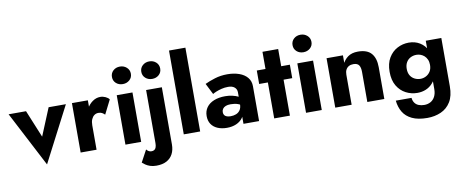

<svg xmlns="http://www.w3.org/2000/svg" viewBox="-84 -1150 4246 1760"><g transform="rotate(-10 2039.5 -270.0)"><path d="M-3.2 -460 264 53.8 530 -460H369.3L264 -204.7L159 -460Z M734.5 -460H586.3V0H734.5ZM868.2 -303 934 -433.7Q922.7 -449.5 899.4 -460.2Q876.2 -471 851.2 -471Q812.3 -471 777.6 -446Q742.8 -421 720.7 -378Q698.5 -335 698.5 -280L734.5 -227.5Q734.5 -260.5 744.4 -283Q754.3 -305.5 770.9 -317.6Q787.5 -329.7 809.3 -329.7Q829.3 -329.7 842.7 -322.3Q856 -315 868.2 -303Z M989 -631.8Q989 -596.2 1014.2 -573.4Q1039.5 -550.7 1077 -550.7Q1113.3 -550.7 1139.3 -573.4Q1165.2 -596.2 1165.2 -631.8Q1165.2 -667.5 1139.3 -690.6Q1113.3 -713.7 1077 -713.7Q1039.5 -713.7 1014.2 -690.6Q989 -667.5 989 -631.8ZM1003.3 -460V0H1149.7V-460Z M1262.2 -631.8Q1262.2 -596.2 1287.7 -573.4Q1313.3 -550.7 1350 -550.7Q1387.3 -550.7 1412.8 -573.4Q1438.2 -596.2 1438.2 -631.8Q1438.2 -667.7 1412.8 -690.7Q1387.3 -713.7 1350 -713.7Q1313.3 -713.7 1287.7 -690.7Q1262.2 -667.7 1262.2 -631.8ZM1181.8 76.5 1121.8 188.2Q1133 198.2 1149.8 210.1Q1166.7 222 1191.7 230.7Q1216.7 239.3 1250.5 239.3Q1307.5 239.3 1345.7 218.8Q1383.8 198.3 1403.5 160.7Q1423.2 123 1423.2 72.2V-460H1276.7V33.3Q1276.7 56.7 1271.2 72.4Q1265.8 88.2 1254.7 94.8Q1243.7 101.5 1228.7 101.5Q1216.2 101.5 1204.5 95.9Q1192.8 90.3 1181.8 76.5Z M1546.3 -780V0H1698.8V-780Z M1933.3 -138.2Q1933.3 -155.5 1942.9 -169.1Q1952.5 -182.7 1970.7 -189.9Q1988.8 -197.2 2015.5 -197.2Q2054.2 -197.2 2082.2 -187.5Q2110.2 -177.8 2135 -157.7V-230.3Q2124.8 -240.8 2101.5 -252.4Q2078.2 -264 2046.7 -271.2Q2015.2 -278.5 1979.8 -278.5Q1920.5 -278.5 1875.5 -260.5Q1830.5 -242.5 1806.1 -208.6Q1781.7 -174.7 1781.7 -128.2Q1781.7 -84.5 1801.9 -53.8Q1822.2 -23 1859.8 -6.5Q1897.5 10 1948.2 10Q1996.2 10 2034.3 -6.5Q2072.5 -23 2095.3 -54.5Q2118 -86 2118 -130L2102 -186Q2102 -149.2 2087.4 -128.1Q2072.8 -107 2049.8 -97.9Q2026.8 -88.8 1999.3 -88.8Q1979.2 -88.8 1964.3 -93.9Q1949.3 -99 1941.3 -109.8Q1933.3 -120.7 1933.3 -138.2ZM1875.5 -317.7Q1886.5 -325 1908.3 -334.2Q1930.2 -343.3 1959.4 -350.7Q1988.7 -358.2 2021.7 -358.2Q2059.7 -358.2 2080.8 -340.5Q2102 -322.8 2102 -294V0H2247.3V-324.7Q2247.3 -371.8 2220 -405.2Q2192.7 -438.5 2144.2 -455.8Q2095.7 -473.2 2033.5 -473.2Q1971.5 -473.2 1917.3 -456.3Q1863 -439.5 1823.7 -420.5Z M2307 -460V-334.7H2614.8V-460ZM2388 -620V0H2534.2V-620Z M2670 -631.8Q2670 -596.2 2695.2 -573.4Q2720.5 -550.7 2758 -550.7Q2794.3 -550.7 2820.3 -573.4Q2846.2 -596.2 2846.2 -631.8Q2846.2 -667.5 2820.3 -690.6Q2794.3 -713.7 2758 -713.7Q2720.5 -713.7 2695.2 -690.6Q2670 -667.5 2670 -631.8ZM2684.3 -460V0H2830.7V-460Z M3108.8 -460H2956.3V0H3108.8ZM3254.8 -280V0H3413V-296Q3413 -379.7 3374 -424.8Q3335 -470 3249 -470Q3191.8 -470 3155.3 -443.4Q3118.8 -416.8 3100.8 -373.2Q3082.8 -329.7 3082.8 -274.7L3108.8 -280Q3108.8 -307.7 3118.8 -326.2Q3128.7 -344.7 3146.1 -354.3Q3163.5 -364 3188.3 -364Q3226.2 -364 3240.5 -342.4Q3254.8 -320.8 3254.8 -280Z M3513.8 33.2Q3520.2 94.3 3547.9 140.7Q3575.7 187 3630.8 213.3Q3685.8 239.7 3772.5 239.7Q3841.7 239.7 3899.3 214.3Q3957 188.8 3990.8 133.8Q4024.5 78.7 4024.5 -10V-460H3879.8V-10Q3879.8 31.3 3864.5 60.4Q3849.2 89.5 3823.2 103.5Q3797.2 117.5 3765.3 117.5Q3736 117.5 3713 108.3Q3690 99.2 3676.5 80Q3663 60.8 3660.2 33.2ZM3503.8 -236Q3503.8 -157.7 3534.8 -105.8Q3565.8 -54 3615.7 -28.1Q3665.5 -2.2 3722.2 -2.2Q3765.2 -2.2 3801.7 -17.4Q3838.3 -32.7 3864.9 -62.9Q3891.5 -93.2 3907.1 -136.6Q3922.7 -180 3922.7 -236Q3922.7 -311 3896.2 -363.1Q3869.8 -415.2 3825 -442.6Q3780.2 -470 3722.2 -470Q3665.5 -470 3615.7 -444Q3565.8 -418 3534.8 -366.1Q3503.8 -314.2 3503.8 -236ZM3663 -236Q3663 -271.8 3677.8 -297Q3692.5 -322.2 3717.8 -335Q3743 -347.8 3772.8 -347.8Q3792.3 -347.8 3811.1 -340.9Q3829.8 -334 3845.3 -320.2Q3860.7 -306.3 3870.2 -285.2Q3879.8 -264.2 3879.8 -236Q3879.8 -199 3864.2 -174.3Q3848.5 -149.7 3823.8 -137Q3799.2 -124.3 3772.8 -124.3Q3743 -124.3 3717.8 -137.3Q3692.5 -150.2 3677.8 -174.8Q3663 -199.5 3663 -236Z"/></g></svg>

Font: Jost* Book
Style: Regular
Weight: 400
Version: Version 3.000